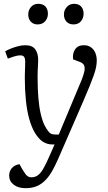

<svg xmlns="http://www.w3.org/2000/svg" viewBox="-20 -757 567 1006"><path d="M285 75Q270 109 254.5 137Q239 165 219 186Q199 207 173.5 218Q148 229 115 229Q75 229 51.5 210.5Q28 192 28 163Q28 141 41.5 124.5Q55 108 82 103L97 130Q107 146 113.5 155Q120 164 127.5 168Q135 172 145 172Q163 172 177.5 162Q192 152 206.5 127.5Q221 103 239 61L266 0H255Q228 0 205.5 -14Q183 -28 163 -61Q145 -91 133 -134.5Q121 -178 115.5 -232.5Q110 -287 110 -350Q110 -363 110.5 -378Q111 -393 111.5 -407.5Q112 -422 112 -432Q112 -452 106 -459.5Q100 -467 86 -467Q72 -467 53.5 -461Q35 -455 21 -450L7 -488Q18 -495 35.5 -502Q53 -509 73.5 -514.5Q94 -520 113 -520Q150 -520 165.5 -497.5Q181 -475 180 -439Q180 -427 179 -414Q178 -401 177.5 -386.5Q177 -372 177 -354Q177 -292 181 -244.5Q185 -197 193 -162Q201 -127 213 -101Q225 -79 233.5 -68.5Q242 -58 251 -55Q260 -52 272 -52H288L408 -339Q418 -364 422 -383Q426 -402 420.5 -414.5Q415 -427 397 -433L363 -446Q359 -477 373.5 -498.5Q388 -520 419 -520Q442 -520 457 -509Q472 -498 479.5 -480Q487 -462 487 -440Q487 -424 483.5 -405.5Q480 -387 471.5 -363Q463 -339 449.5 -305.5Q436 -272 416 -226ZM128 -681Q128 -704 142.5 -720.5Q157 -737 180 -737Q205 -737 218 -723Q231 -709 231 -685Q231 -662 216.5 -645.5Q202 -629 177 -629Q155 -629 141.5 -643.5Q128 -658 128 -681ZM315 -681Q315 -704 330 -720.5Q345 -737 368 -737Q392 -737 405 -723Q418 -709 418 -685Q418 -662 404 -645.5Q390 -629 365 -629Q342 -629 328.5 -643.5Q315 -658 315 -681Z"/></svg>

Font: Literata 18pt Light
Style: Italic
Weight: 300
Italic angle: -2°
Designer: Latin by Veronika Burian and Jose Scaglione. Greek by Irene Vlachou. Cyrillic by Vera Evstafieva
Foundry: TypeTogether
Version: Version 3.103;gftools[0.9.29]